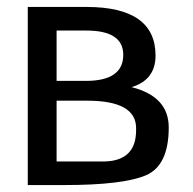

<svg xmlns="http://www.w3.org/2000/svg" viewBox="-20 -530 555 553"><path d="M229 -510H60V3H165Q334 3 400 -25Q466 -53 466 -163Q466 -252 359 -279Q428 -300 428 -370Q428 -510 229 -510ZM229 -442Q335 -442 335 -372Q335 -297 227 -297H143V-442ZM143 -65V-240H231Q372 -240 372 -161V-155Q372 -68 283 -65Z"/></svg>

Font: Sawarabi Gothic
Style: Regular
Weight: 400
Designer: mshio (mshio@users.sourceforge.jp)
Version: Version 20141215